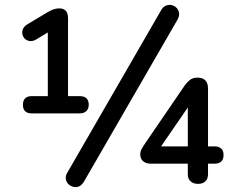

<svg xmlns="http://www.w3.org/2000/svg" viewBox="-20 -742 942 779"><path d="M109 -282Q73 -282 73 -317Q73 -334 82 -343Q91 -352 109 -352H174V-632H210L127 -582Q110 -572 95.5 -576.5Q81 -581 74.5 -593Q68 -605 71.5 -619.5Q75 -634 92 -644L174 -693Q186 -700 197 -704Q208 -708 220 -708Q232 -708 240 -703.5Q248 -699 252 -690.5Q256 -682 256 -670V-352H303Q340 -352 340 -317Q340 -301 330.5 -291.5Q321 -282 303 -282ZM320 -4Q311 10 300 14.5Q289 19 277.5 16Q266 13 257.5 5Q249 -3 247 -16Q245 -29 254 -43L634 -701Q642 -715 654 -719.5Q666 -724 677.5 -721Q689 -718 697 -709.5Q705 -701 706.5 -688.5Q708 -676 700 -662ZM784 4Q764 4 753 -6.5Q742 -17 742 -35V-78H591Q571 -78 560 -88.5Q549 -99 549 -115Q549 -127 555 -138Q561 -149 570 -162L732 -399Q737 -406 749 -416.5Q761 -427 782 -427Q803 -427 813.5 -415.5Q824 -404 824 -383V-148H853Q867 -148 877 -139.5Q887 -131 887 -114Q887 -94 877 -86Q867 -78 853 -78H824V-35Q824 -17 813.5 -6.5Q803 4 784 4ZM742 -148V-335H762L621 -130V-148Z"/></svg>

Font: Nunito ExtraLight SemiBold
Style: Regular
Weight: 600
Version: Version 3.602